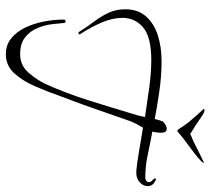

<svg xmlns="http://www.w3.org/2000/svg" viewBox="-52 -654 735 672"><g transform="rotate(90 316.0 -318.5)"><path d="M365 -666Q370 -668 385.5 -658Q401 -648 412 -640Q420 -634 431.5 -627.5Q443 -621 449 -616Q456 -620 465.5 -623.5Q475 -627 482 -631Q514 -647 528 -654Q542 -661 549 -664Q551 -664 550 -661Q546 -655 533 -644Q520 -633 501 -619Q488 -609 475.5 -600Q463 -591 448 -578Q441 -571 438 -571Q436 -571 431 -578Q429 -582 419.5 -595.5Q410 -609 402 -618Q393 -629 379 -644.5Q365 -660 363 -662Q360 -666 365 -666ZM170 29Q138 29 115 10.5Q92 -8 77.5 -38Q63 -68 56 -103.5Q49 -139 49 -174Q49 -180 55 -180Q61 -180 61 -174Q62 -159 65 -133.5Q68 -108 78.5 -82Q89 -56 111 -38.5Q133 -21 170 -21Q209 -21 234.5 -50Q260 -79 275 -111Q307 -182 332 -261.5Q357 -341 379 -415L385 -435Q386 -440 387.5 -446Q389 -452 390 -458Q338 -466 286 -473Q234 -480 191 -480Q110 -480 76.5 -451.5Q43 -423 43 -379Q43 -345 59 -307Q75 -269 100 -231Q101 -230 101 -229Q101 -227 98 -225.5Q95 -224 93 -226Q74 -256 55.5 -280.5Q37 -305 25 -331Q13 -357 13 -389Q13 -433 37.5 -461Q62 -489 103 -502.5Q144 -516 195 -516Q247 -516 301.5 -508Q356 -500 397 -492Q399 -501 401.5 -509Q404 -517 406 -521Q411 -526 418 -530Q425 -534 431 -534Q445 -534 445 -516Q445 -497 441 -484Q442 -483 445 -483Q483 -476 522.5 -467.5Q562 -459 602 -459H603Q608 -459 613 -462.5Q618 -466 618 -472Q618 -479 609 -486Q605 -490 605 -494Q605 -498 612 -495Q632 -486 632 -467Q632 -451 616.5 -438Q601 -425 574 -428Q546 -431 508 -437.5Q470 -444 427 -451Q420 -438 414 -427Q408 -416 403 -402Q381 -339 368 -301.5Q355 -264 347 -242Q339 -220 333 -204Q327 -188 319 -167Q303 -121 283.5 -75.5Q264 -30 237 -0.5Q210 29 170 29Z"/></g></svg>

Font: Grey Qo
Style: Regular
Weight: 400
Designer: Robert E. Leuschke
Foundry: Robert E. Leuschke
Version: Version 2.010